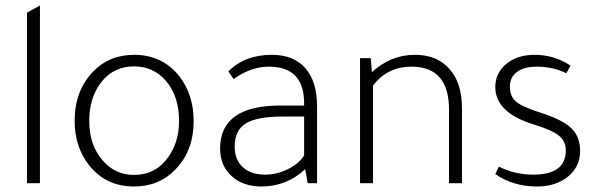

<svg xmlns="http://www.w3.org/2000/svg" viewBox="-20 -665 2174 697"><path d="M125 -645V0H78V-619Z M467 -466Q570 -466 632 -387Q683 -320 683 -226Q683 -118 617 -50Q558 12 467 12Q363 12 302 -67Q251 -133 251 -226Q251 -335 317 -404Q376 -466 467 -466ZM467 -424Q388 -424 342 -359Q304 -305 304 -226Q304 -137 354 -81Q399 -30 467 -30Q545 -30 591 -95Q630 -149 630 -226Q630 -317 581 -373Q536 -424 467 -424Z M1131 0H1097L1088 -51Q1021 12 929 12Q862 12 820.5 -26Q779 -64 779 -126Q779 -282 999 -282H1084V-290Q1084 -423 956 -423Q891 -423 828 -378L809 -406Q869 -466 967 -466Q1046 -466 1088.5 -417.5Q1131 -369 1131 -279ZM1084 -242H1007Q913 -242 872.5 -217Q832 -192 832 -133Q832 -85 861.5 -58Q891 -31 943 -31Q985 -31 1026 -51.5Q1067 -72 1084 -101Z M1330 -403Q1399 -466 1486 -466Q1568 -466 1613 -413Q1657 -363 1657 -272V0H1610V-267Q1610 -423 1474 -423Q1386 -423 1334 -354V0H1287V-454H1326Z M2036 -399Q1988 -423 1928 -423Q1883 -423 1857 -404Q1831 -385 1831 -351Q1831 -315 1853.5 -296Q1876 -277 1942 -256Q2021 -231 2053.5 -200Q2086 -169 2086 -117Q2086 -60 2042 -24Q1998 12 1929 12Q1843 12 1778 -33L1791 -60Q1850 -31 1916 -31Q2034 -31 2034 -119Q2034 -152 2009 -172.5Q1984 -193 1918 -213Q1778 -256 1778 -349Q1778 -400 1818 -433Q1858 -466 1921 -466Q1992 -466 2051 -427Z"/></svg>

Font: TajawalTap
Style: Regular
Weight: 300
Designer: Boutros Fonts
Foundry: Created by Boutros International 2017
Version: Version 2.700